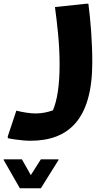

<svg xmlns="http://www.w3.org/2000/svg" viewBox="-86 -498 588 1034"><path d="M390 -478H379L210 -460C222 -368 235 -265 235 -150C235 -39 222 43 199 96C175 105 143 113 106 113C72 113 36 106 2 98L-44 236V246C-44 247 26 260 78 260C283 260 411 145 411 -162C411 -274 402 -386 390 -478ZM80 445 32 360H-66V364L21 516H134L229 364V360H134Z"/></svg>

Font: Kufam Arabic Latin Roman Bold
Style: Regular
Weight: 700
Designer: Wael Morcos & Artur Schmal
Version: Version 1.200;PS 001.200;hotconv 1.0.88;makeotf.lib2.5.64775